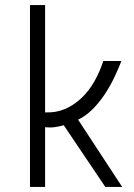

<svg xmlns="http://www.w3.org/2000/svg" viewBox="-20 -742 532 762"><path d="M99 0V-722H159V-296Q202 -294 238 -309.5Q274 -325 303.5 -353Q333 -381 354.5 -419Q376 -457 390 -500H462Q449 -467 432.5 -432.5Q416 -398 394.5 -366Q373 -334 347 -308Q321 -282 290 -267L465 0H398L233 -245Q216 -240 198 -237.5Q180 -235 159 -237V0Z"/></svg>

Font: Panefresco 250wt
Style: Regular
Weight: 300
Version: Version 1.000